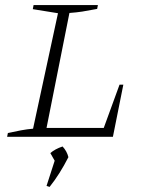

<svg xmlns="http://www.w3.org/2000/svg" viewBox="-20 -538 574 755"><path d="M450 -205H465L424 0H8L11 -15Q38 -21 62.5 -25.5Q87 -30 110 -32L208 -486L109 -502L112 -518H365L362 -503Q326 -496 303.5 -492.5Q281 -489 253 -487L163 -35H388ZM163 193 195 94 178 64Q196 48 226 38Q243 56 249 80Q215 147 175 197Z"/></svg>

Font: Piazzolla SC ExtraLight
Style: Italic
Weight: 200
Italic angle: -11.3°
Designer: Juan Pablo del Peral
Foundry: Huerta Tipografica
Version: Version 1.330